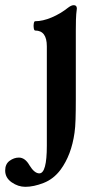

<svg xmlns="http://www.w3.org/2000/svg" viewBox="-114 -451 377 742"><path d="M-16 271Q-44 271 -69 253.5Q-94 236 -94 208Q-94 183 -77 170.5Q-60 158 -41 158Q-17 158 0 188Q19 219 38 219Q67 219 67 112V-272Q67 -333 22 -333Q18 -333 16.5 -342Q15 -351 16.5 -360Q18 -369 22 -369Q51 -369 85.5 -383.5Q120 -398 150 -422Q162 -431 171 -431Q183 -431 183 -418Q180 -396 179.5 -374.5Q179 -353 179 -333V-68Q179 -22 178 10Q177 42 174 62Q162 148 120 205Q93 241 54.5 256Q16 271 -16 271Z"/></svg>

Font: Junicode
Style: Bold
Weight: 700
Designer: Peter S. Baker
Version: Version 2.100; ttfautohint (v1.8.4)